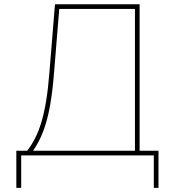

<svg xmlns="http://www.w3.org/2000/svg" viewBox="-20 -748 841 924"><path d="M58.6 156.2V-22.5H110.8Q131.8 -49.3 148.9 -82.8Q166 -116.2 179.2 -160.2Q192.4 -204.1 201.9 -261.5Q211.4 -318.8 217.3 -393.6L244.6 -727.5H651.9V-22.5H742.7V156.2H720.2V0H82V156.2ZM139.2 -22.5H629.4V-705.1H265.1L239.7 -393.6Q232.4 -302.7 220 -235.1Q207.5 -167.5 188 -116.2Q168.5 -64.9 139.2 -22.5Z"/></svg>

Font: Inter 16pt Thin
Style: Regular
Weight: 250
Version: Version 4.001;git-66647c0bb